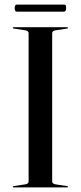

<svg xmlns="http://www.w3.org/2000/svg" viewBox="-20 -819 353 839"><path d="M208 -26Q208 -15 225.5 -13L272 -6Q277 -5.5 277 -3Q277 0 273 0H40Q36 0 36 -3Q36 -5.5 41 -6L87.5 -13Q105 -15 105 -26V-674Q105 -685 87.5 -687L41 -694Q36 -694.5 36 -697Q36 -700 40 -700H273Q277 -700 277 -697Q277 -694.5 272 -694L225.5 -687Q208 -685 208 -674ZM44 -783.5Q44 -799 54 -799H259Q265 -799 267 -796.2Q269 -793.5 269 -783.5Q269 -768 259 -768H54Q44 -768 44 -783.5Z"/></svg>

Font: Fraunces 144pt S000
Style: Regular
Weight: 400
Version: Version 1.000; ttfautohint (v1.8.3)